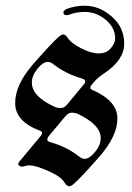

<svg xmlns="http://www.w3.org/2000/svg" viewBox="-20 -644 465 674"><path d="M185.5 -514.2Q195.3 -522.9 202.6 -522.9Q210 -522.9 217.8 -510.7Q229.5 -492.7 264.6 -474.6Q299.8 -456.5 326.7 -456.5Q353.5 -456.5 368.9 -474.6Q384.3 -492.7 384.3 -508.8Q384.3 -546.9 351.1 -574.5Q317.9 -602.1 277.3 -602.1Q249 -602.1 223.6 -592.8Q218.8 -590.8 212.9 -590.8Q202.6 -590.8 202.6 -600.1Q202.6 -607.9 214.4 -612.8Q244.6 -624 277.3 -624Q328.6 -624 372.3 -585.9Q416 -547.9 416 -490.7Q416 -433.6 346.7 -387.2Q321.8 -370.6 310.1 -356.4L300.8 -345.2Q296.9 -340.3 296.9 -335.9Q296.9 -331.5 304.7 -328.1Q392.1 -290 392.1 -228.3Q392.1 -166.5 329.6 -95Q267.1 -23.4 239.7 1Q230 9.8 222.4 9.8Q214.8 9.8 207 -2.4Q194.8 -22.5 161.6 -38.1Q108.9 -63.5 82 -63.5Q74.7 -63.5 68.8 -61.3Q63 -59.1 57.4 -59.1Q51.8 -59.1 47.9 -62Q43.9 -64.9 43.9 -68.4Q43.9 -71.8 47.9 -76.7L124 -168Q127.9 -172.9 127.9 -177.5Q127.9 -182.1 120.1 -185.1Q33.2 -217.8 33.2 -282Q33.2 -346.2 95.7 -418Q158.2 -489.7 185.5 -514.2ZM91.8 -354Q91.8 -305.7 170.9 -269.5Q181.6 -264.6 193.4 -264.6Q205.1 -264.6 215.8 -277.3L272.5 -345.7Q279.3 -353 279.3 -358.9Q279.3 -364.7 268.6 -368.2Q209 -385.3 167 -418.9Q157.2 -426.8 147.5 -426.8Q131.3 -426.8 111.6 -402.8Q91.8 -378.9 91.8 -354ZM156.7 -145Q216.3 -127.9 257.8 -94.2Q267.6 -86.4 277.3 -86.4Q293.5 -86.4 313.5 -110.4Q333.5 -134.3 333.5 -159.2Q333.5 -205.6 254.4 -243.7Q243.7 -248.5 231.9 -248.5Q220.2 -248.5 209.5 -235.8L152.3 -167.5Q146 -160.2 146 -154.1Q146 -147.9 156.7 -145Z"/></svg>

Font: UnifrakturMaguntia18
Style: Book
Weight: 400
Designer: j. 'mach' wust, Gerrit Ansmann, Georg Duffner, based on a font by Peter Wiegel, original typeface by Carl Albert Fahrenw
Version: Version 2017-03-19